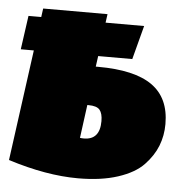

<svg xmlns="http://www.w3.org/2000/svg" viewBox="-45 -580 617 645"><g transform="rotate(5 263.5 -257.0)"><path d="M276 -357Q399 -357 458.5 -315Q518 -273 518 -185Q518 -146 504.5 -111.5Q491 -77 461.5 -46Q432 -15 375.5 3.5Q319 22 241 22Q134 22 5 -19L56 -393H12L28 -507H71L75 -536H292L288 -507H418L388 -393H273L268 -357ZM249 -113Q303 -113 303 -176Q303 -202 293 -214Q283 -226 255 -226H251L236 -114Q241 -113 249 -113Z"/></g></svg>

Font: Fira Sans Ultra
Style: Italic
Weight: 950
Italic angle: -8°
Designer: Carrois Corporate & Edenspiekermann AG
Foundry: Carrois Corporate GbR & Edenspiekermann AG
Version: Version 4.203;PS 004.203;hotconv 1.0.88;makeotf.lib2.5.64775